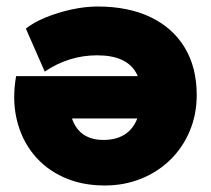

<svg xmlns="http://www.w3.org/2000/svg" viewBox="-20 -555 648 590"><path d="M301.5 15Q231 15 175 -10.5Q119 -36 82.2 -81.8Q45.5 -127.5 31.2 -188.8Q17 -250 29.5 -321H470.5V-191H126.5L192.5 -253Q192.5 -190 219.2 -157.5Q246 -125 297.5 -125Q335.5 -125 361.2 -140.5Q387 -156 400.2 -186.8Q413.5 -217.5 413.5 -263Q413.5 -304 398.5 -331Q383.5 -358 353.5 -371.5Q323.5 -385 278.5 -385Q235 -385 194.8 -372.5Q154.5 -360 117.5 -335L59.5 -467Q82 -485.5 119.5 -501Q157 -516.5 199.5 -525.8Q242 -535 279.5 -535Q374.5 -535 442.8 -502.2Q511 -469.5 547.8 -408.5Q584.5 -347.5 584.5 -263Q584.5 -203.5 563.2 -152.8Q542 -102 503.5 -64.2Q465 -26.5 413.5 -5.8Q362 15 301.5 15Z"/></svg>

Font: Geologica Cursive Black
Style: Regular
Weight: 900
Designer: Sindre Bremnes, Frode Helland
Foundry: Monokrom Skriftforlag AS
Version: Version 1.010;gftools[0.9.28]